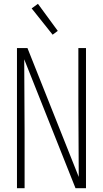

<svg xmlns="http://www.w3.org/2000/svg" viewBox="-20 -987 540 1007"><path d="M69 0V-735H124L393 -59Q393 -154 392 -249.5Q391 -345 391 -441V-735H431V0H376L107 -676Q107 -581 108 -485.5Q109 -390 109 -294V0ZM256 -805 146 -943 179 -967 283 -825Z"/></svg>

Font: Iosevka Term Curly Extralight
Style: Regular
Weight: 200
Designer: Belleve Invis
Foundry: Belleve Invis
Version: Version 32.3.0